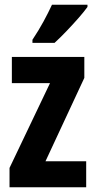

<svg xmlns="http://www.w3.org/2000/svg" viewBox="-20 -786 401 806"><path d="M341.8 0H20V-81.1L189.9 -437H29.8V-546.9H334V-459L170.9 -108.9H341.8ZM347.2 -766.1V-756.8Q334 -738.3 310.1 -710.9Q286.1 -683.6 259.3 -655.5Q232.4 -627.4 209 -606H116.2V-619.1Q142.6 -658.7 162.6 -695.6Q182.6 -732.4 198.2 -766.1Z"/></svg>

Font: Open Sans Condensed
Style: Bold
Weight: 700
Width: 3
Designer: Monotype Design Team
Foundry: Monotype Imaging Inc.
Version: Version 3.003; ttfautohint (v1.8.4)